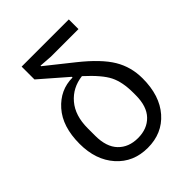

<svg xmlns="http://www.w3.org/2000/svg" viewBox="-212 -856 984 984"><g transform="rotate(-45 280.0 -364.0)"><path d="M280 12Q176 12 111.5 -60.5Q47 -133 47 -250Q47 -375 109.5 -445.5Q172 -516 262 -516V-521L117 -647V-740H459V-670H259L189 -675V-671L332 -557Q432 -477 472.5 -409.5Q513 -342 513 -259Q513 -134 449 -61Q385 12 280 12ZM427 -223V-241Q427 -318 402.5 -367.5Q378 -417 301 -487Q226 -478 179.5 -423.5Q133 -369 133 -277V-223Q133 -142 173 -100.5Q213 -59 280 -59Q347 -59 387 -100.5Q427 -142 427 -223Z"/></g></svg>

Font: Anuphan
Style: Regular
Weight: 400
Designer: Mike Abbink, Paul van der Laan, Pieter van Rosmalen, Mint Tantisuwanna
Foundry: Bold Monday; Cadson Demak
Version: Version 3.002;hotconv 1.0.109;makeotfexe 2.5.65596